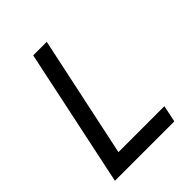

<svg xmlns="http://www.w3.org/2000/svg" viewBox="-195 -781 886 886"><g transform="rotate(-45 248.5 -338.0)"><path d="M33.2 0 175.8 -675.8H264.2L138.2 -82H438L420.9 0Z"/></g></svg>

Font: Clear Sans
Style: Italic
Weight: 400
Italic angle: -12°
Foundry: Intel Corporation
Version: Version 1.00